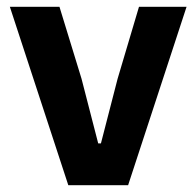

<svg xmlns="http://www.w3.org/2000/svg" viewBox="-20 -545 578 565"><path d="M357 0H181L9 -525H155L220 -313L269 -123H277L326 -313L389 -525H529Z"/></svg>

Font: IBM Plex Sans
Style: Bold
Weight: 700
Designer: Mike Abbink, Paul van der Laan, Pieter van Rosmalen
Foundry: Bold Monday
Version: Version 3.201